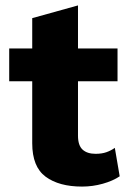

<svg xmlns="http://www.w3.org/2000/svg" viewBox="-20 -679 472 709"><path d="M268 -659V-178Q268 -142 285 -126.5Q302 -111 333 -111Q356 -111 373 -117Q390 -123 404 -133L422 -28Q397 -11 359.5 -0.5Q322 10 283 10Q198 10 148.5 -26.5Q99 -63 99 -150V-612ZM414 -500V-379H14V-500Z"/></svg>

Font: Kantumruy Pro
Style: Bold
Weight: 700
Version: Version 1.002